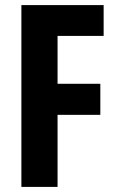

<svg xmlns="http://www.w3.org/2000/svg" viewBox="-20 -734 458 754"><path d="M206 0V-283H374V-405H206V-593H387V-714H64V0Z"/></svg>

Font: Noto Sans Oriya ExtCond Bold
Style: Bold
Weight: 700
Width: 2
Designer: Amélie Bonet and Sol Matas
Foundry: Google LLC
Version: Version 2.006